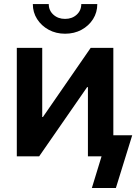

<svg xmlns="http://www.w3.org/2000/svg" viewBox="-20 -772 673 948"><path d="M539.6 0H414.1V-341.8H410.2L173.3 0H63V-535.6H188.5V-194.3H191.9L427.7 -535.6H539.6ZM301.3 -605.5Q256.3 -605.5 220.5 -625Q184.6 -644.5 163.3 -677.7Q142.1 -710.9 142.1 -752H220.7Q220.7 -720.2 243.7 -699.5Q266.6 -678.7 301.3 -678.7Q335.9 -678.7 358.6 -699.5Q381.3 -720.2 381.3 -752H460.4Q460.4 -710.9 439.5 -677.7Q418.5 -644.5 382.6 -625Q346.7 -605.5 301.3 -605.5ZM433.6 156.2 481.4 0H444.3V-104H632.8L552.2 156.2Z"/></svg>

Font: Inter 20pt SemiBold
Style: Regular
Weight: 600
Version: Version 4.001;git-66647c0bb